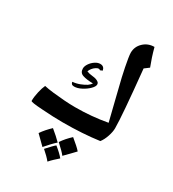

<svg xmlns="http://www.w3.org/2000/svg" viewBox="-219 -799 1056 1172"><g transform="rotate(30 309.0 -213.5)"><path d="M264 -1Q199 -1 116 -7Q34 -12 34 -20Q34 -49 42 -84Q50 -119 60 -140Q86 -134 125 -129.5Q164 -125 205.5 -122Q247 -119 283 -119Q341 -119 397 -124Q453 -129 508 -139Q484 -235 470.5 -290.5Q457 -346 452 -366Q446 -388 439 -419Q432 -450 425.5 -482Q419 -514 415 -540Q411 -566 411 -577Q411 -620 442.5 -650Q474 -680 519 -680Q528 -646 538 -615.5Q548 -585 559 -557L527 -533Q543 -374 551 -273.5Q559 -173 559 -130Q559 -105 548 -72Q537 -39 520 -17Q462 -9 398.5 -5Q335 -1 264 -1ZM214 -225Q202 -225 196.5 -231Q191 -237 191 -245Q217 -247 241.5 -256.5Q266 -266 283 -277Q291 -283 296.5 -288.5Q302 -294 305 -299Q258 -300 232 -309Q206 -318 206 -348Q206 -364 218 -382Q230 -400 248.5 -412.5Q267 -425 285 -425Q312 -425 318 -397L302 -390Q297 -395 291 -395Q283 -395 271.5 -387.5Q260 -380 251 -368.5Q242 -357 239 -346Q256 -339 282 -336.5Q308 -334 321 -324Q331 -318 331 -306Q331 -292 312 -273Q293 -254 265.5 -239.5Q238 -225 214 -225ZM364 45Q387 64 404.5 79.5Q422 95 432 107Q416 124 398.5 142Q381 160 364 177Q356 166 340.5 150.5Q325 135 303 115Q327 79 364 45ZM230 59Q250 75 267.5 91Q285 107 299 121Q283 135 266.5 152.5Q250 170 232 191Q216 175 200.5 160Q185 145 169 129Q182 110 197.5 92.5Q213 75 230 59ZM301 140Q342 173 361 197Q345 211 330 225Q315 239 303 253Q282 227 246 196Q267 173 280.5 159Q294 145 301 140Z"/></g></svg>

Font: Noto Naskh Arabic
Style: Bold
Weight: 700
Designer: Monotype Design Team, David Williams, Mohamad Dakak and Nizar Qandah
Foundry: Monotype Imaging Inc.
Version: Version 2.016